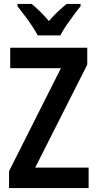

<svg xmlns="http://www.w3.org/2000/svg" viewBox="-20 -957 495 977"><path d="M431 0H26V-86L290 -610H32V-714H424V-628L159 -104H431ZM172 -777Q161 -798 143 -825Q125 -852 105 -878.5Q85 -905 69 -925V-937H141Q183 -903 229 -850Q253 -878 274.5 -898Q296 -918 319 -937H390V-925Q374 -906 354.5 -879.5Q335 -853 316.5 -826Q298 -799 287 -777Z"/></svg>

Font: Noto Sans Devanagari Condensed SemiBold
Style: Regular
Weight: 600
Width: 3
Designer: Jelle Bosma - Monotype Design Team
Foundry: Monotype Imaging Inc.
Version: Version 2.004; ttfautohint (v1.8.4.7-5d5b)